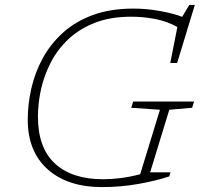

<svg xmlns="http://www.w3.org/2000/svg" viewBox="-20 -752 830 782"><path d="M399.5 -22Q435 -22 472.5 -26.8Q510 -31.5 551 -42.5L631.5 -305L514.5 -313L522.5 -338.5H770.5L762.5 -313L669.5 -305L591.5 -50H674.5L669.5 -33.5Q613.5 -15 541.8 -2.5Q470 10 396 10Q255 10 174 -62.5Q93 -135 93 -264.5Q93 -327 107.5 -391.2Q122 -455.5 153.5 -513.8Q185 -572 235.5 -618Q286 -664 357.5 -690.5Q429 -717 524 -717Q576.5 -717 631 -707.2Q685.5 -697.5 722 -683.5L751 -732H773.5L701.5 -495.5H673.5L702.5 -642Q660 -665.5 611.5 -674.8Q563 -684 514.5 -684Q430.5 -684 367.2 -659.5Q304 -635 259.5 -593.2Q215 -551.5 187.5 -498.8Q160 -446 147.2 -388.8Q134.5 -331.5 134.5 -277Q134.5 -150 203.8 -86Q273 -22 399.5 -22Z"/></svg>

Font: Newsreader Caption ExtraLight
Style: Italic
Weight: 275
Italic angle: -17°
Designer: Hugues Gentile
Foundry: Production Type
Version: Version 1.001